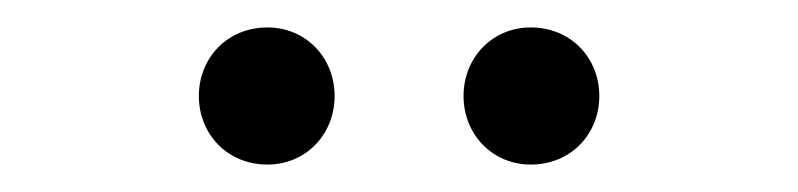

<svg xmlns="http://www.w3.org/2000/svg" viewBox="-20 -707 582 140"><path d="M175 -587C203 -587 224 -609 224 -637C224 -665 203 -687 175 -687C146 -687 125 -665 125 -637C125 -609 146 -587 175 -587ZM367 -587C396 -587 417 -609 417 -637C417 -665 396 -687 367 -687C339 -687 318 -665 318 -637C318 -609 339 -587 367 -587Z"/></svg>

Font: Giro Sans Regular
Style: Regular
Weight: 400
Designer: Paul D. Hunt
Foundry: Adobe Systems Incorporated
Version: Version 1.000;PS 1.0;hotconv 1.0.88;makeotf.lib2.5.647800